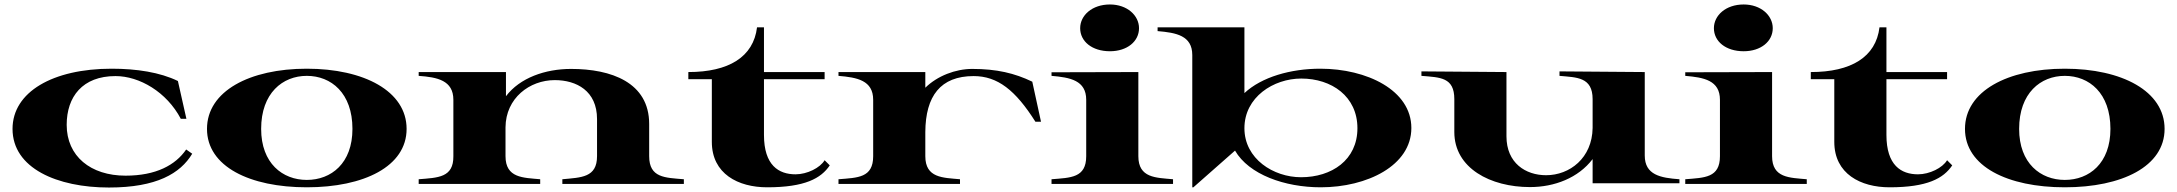

<svg xmlns="http://www.w3.org/2000/svg" viewBox="-20 -822 9729 858"><path d="M467 16C680 16 786 -47 839 -135L812 -154C764 -84 677 -37 541 -37C385 -37 278 -124 278 -264C278 -390 349 -482 496 -482C603 -482 725 -411 788 -291H813L775 -460C695 -499 590 -515 479 -515C216 -515 36 -411 36 -246C36 -70 236 16 467 16Z M1351 15C1606 15 1797 -78 1797 -246C1797 -415 1606 -515 1351 -515C1096 -515 905 -415 905 -246C905 -78 1096 15 1351 15ZM1351 -18C1243 -18 1147 -92 1147 -246C1147 -406 1243 -483 1351 -483C1460 -483 1555 -406 1555 -246C1555 -92 1460 -18 1351 -18Z M2881 -124V-268C2881 -454 2711 -514 2532 -514C2416 -514 2303 -474 2241 -392V-500H1851V-483C1934 -477 2006 -463 2006 -376V-124C2007 -28 1937 -28 1851 -21V0H2394V-21C2318 -28 2239 -26 2239 -124V-253C2240 -384 2347 -464 2459 -464C2556 -464 2648 -416 2648 -290V-124C2648 -28 2577 -29 2493 -21V0H3036V-21C2952 -28 2881 -27 2881 -124Z M3056 -468H3161V-188C3161 -45 3279 15 3408 15C3577 15 3649 -25 3688 -83L3665 -106C3645 -72 3587 -43 3535 -43C3460 -43 3394 -83 3394 -219V-468H3665V-500H3394V-700H3363C3347 -567 3236 -500 3056 -500Z M4115 -124V-232C4116 -393 4183 -482 4331 -482C4438 -482 4518 -419 4607 -278H4632L4593 -457C4514 -495 4434 -514 4325 -514C4250 -514 4169 -483 4115 -430V-500H3727V-483C3810 -476 3882 -463 3882 -376V-124C3882 -27 3813 -28 3727 -21V0H4270V-21C4194 -28 4115 -26 4115 -124Z M4679 -21V0H5222V-21C5146 -28 5067 -26 5067 -124V-500L4679 -499V-483C4762 -476 4834 -463 4834 -376V-124C4834 -27 4765 -28 4679 -21ZM4940 -593C5017 -593 5070 -637 5070 -696C5070 -753 5017 -802 4940 -802C4860 -802 4807 -753 4807 -696C4807 -637 4860 -593 4940 -593Z M5308 -576V15H5313L5499 -149C5561 -42 5721 15 5882 15C6089 15 6287 -82 6287 -250C6287 -419 6088 -515 5880 -515C5748 -515 5618 -478 5541 -406V-700H5153V-683C5236 -676 5308 -663 5308 -576ZM5794 -30C5671 -30 5541 -112 5541 -249C5541 -388 5671 -471 5795 -471C5931 -471 6046 -391 6046 -249C6046 -107 5931 -30 5794 -30Z M6817 14C6927 14 7033 -27 7097 -111V-3H7485V-21C7401 -27 7330 -40 7330 -127V-500L6949 -503V-483C7026 -476 7097 -478 7097 -379V-250C7095 -116 6995 -39 6889 -39C6798 -39 6712 -93 6712 -213V-500L6332 -503V-483C6416 -476 6479 -477 6479 -379V-232C6479 -70 6641 14 6817 14Z M7511 -21V0H8054V-21C7978 -28 7899 -26 7899 -124V-500L7511 -499V-483C7594 -476 7666 -463 7666 -376V-124C7666 -27 7597 -28 7511 -21ZM7772 -593C7849 -593 7902 -637 7902 -696C7902 -753 7849 -802 7772 -802C7692 -802 7639 -753 7639 -696C7639 -637 7692 -593 7772 -593Z M8072 -468H8177V-188C8177 -45 8295 15 8424 15C8593 15 8665 -25 8704 -83L8681 -106C8661 -72 8603 -43 8551 -43C8476 -43 8410 -83 8410 -219V-468H8681V-500H8410V-700H8379C8363 -567 8252 -500 8072 -500Z M9207 15C9462 15 9653 -78 9653 -246C9653 -415 9462 -515 9207 -515C8952 -515 8761 -415 8761 -246C8761 -78 8952 15 9207 15ZM9207 -18C9099 -18 9003 -92 9003 -246C9003 -406 9099 -483 9207 -483C9316 -483 9411 -406 9411 -246C9411 -92 9316 -18 9207 -18Z"/></svg>

Font: Sprat Extended
Style: Bold
Weight: 700
Width: 9
Designer: Ethan Nakache
Foundry: Collletttivo
Version: Version 2.000;Glyphs 3.2 (3217)